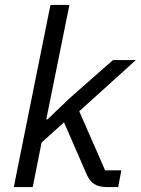

<svg xmlns="http://www.w3.org/2000/svg" viewBox="-20 -760 572 780"><path d="M36 0H113L149 -181L240 -263L331 -54C348 -15 370 0 416 0H460L473 -68H407L302 -308L532 -516H439L265 -363L173 -275H168L262 -740H185Z"/></svg>

Font: Braiins Sans
Style: Italic
Weight: 400
Italic angle: -11.31°
Designer: Mike Abbink, Paul van der Laan, Pieter van Rosmalen, Jiri Chlebus, Lubos Buracinsky
Foundry: Bold Monday, Sudetype
Version: Version 1.000;hotconv 1.0.109;makeotfexe 2.5.65596